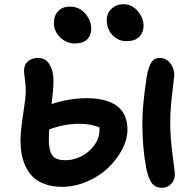

<svg xmlns="http://www.w3.org/2000/svg" viewBox="-20 -909 916 901"><path d="M573.2 -715.8Q534.7 -715.8 507.8 -744.4Q481 -772.9 481 -814.9Q481 -846.7 503.2 -867.9Q525.4 -889.2 558.1 -889.2Q599.6 -889.2 626.7 -856.7Q653.8 -824.2 653.8 -787.1Q653.8 -757.3 633.8 -736.6Q613.8 -715.8 573.2 -715.8ZM331.1 -705.1Q291 -705.1 262 -733.9Q232.9 -762.7 232.9 -800.8Q232.9 -835.4 253.2 -856.7Q273.4 -877.9 307.1 -877.9Q352.5 -877.9 380.4 -845Q408.2 -812 408.2 -773.9Q408.2 -743.7 389.4 -724.4Q370.6 -705.1 331.1 -705.1ZM271 -32.2Q226.6 -32.2 191.9 -44.7Q157.2 -57.1 135.7 -77.6Q114.3 -98.1 100.6 -127.2Q86.9 -156.2 81.5 -186.3Q76.2 -216.3 76.2 -251Q76.2 -291.5 88.6 -372.3Q101.1 -453.1 101.1 -483.9Q101.1 -502.4 96.9 -535.4Q92.8 -568.4 92.8 -577.1Q92.8 -606.4 111.8 -621.8Q130.9 -637.2 159.2 -637.2Q192.9 -637.2 211.9 -607.2Q231 -577.1 231 -529.8Q231 -493.2 222.2 -420.9Q305.7 -448.2 387.2 -448.2Q480.5 -448.2 529.3 -411.4Q578.1 -374.5 578.1 -300.8Q578.1 -255.4 553 -207.3Q527.8 -159.2 486.8 -120.6Q445.8 -82 388.2 -57.1Q330.6 -32.2 271 -32.2ZM741.2 -27.8Q707 -27.8 690.9 -52Q674.8 -76.2 666 -120.1Q647.9 -219.7 647.9 -334Q647.9 -414.1 668.9 -550.8Q675.8 -591.8 689.2 -614.5Q702.6 -637.2 729 -637.2Q758.3 -637.2 778.1 -613.3Q797.9 -589.4 797.9 -555.2Q797.9 -550.3 788.3 -471.9Q778.8 -393.6 778.8 -335.9Q778.8 -264.6 789.8 -181.9Q800.8 -99.1 800.8 -92.8Q800.8 -63.5 783 -45.7Q765.1 -27.8 741.2 -27.8ZM209 -253.9Q209 -204.1 224.6 -180.7Q240.2 -157.2 288.1 -157.2Q326.7 -157.2 363.5 -176.5Q400.4 -195.8 423.6 -228.8Q446.8 -261.7 446.8 -298.8V-311Q408.7 -328.1 349.1 -328.1Q283.2 -328.1 210.9 -301.8Q209 -267.6 209 -253.9Z"/></svg>

Font: Shantell Sans Irregular
Style: Regular
Weight: 600
Designer: Stephen Nixon, Anya Danilova, Shantell Martin
Foundry: Arrow Type
Version: Version 1.006;[9816181b4]